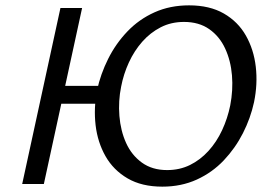

<svg xmlns="http://www.w3.org/2000/svg" viewBox="-20 -688 1005 718"><path d="M587 10Q510 10 457 -21Q404 -52 374.5 -104Q345 -156 337.5 -220Q330 -284 343 -351Q356 -411 384.5 -468Q413 -525 456.5 -570.5Q500 -616 558 -642Q616 -668 687 -668Q764 -668 817 -637.5Q870 -607 899.5 -555Q929 -503 936.5 -438.5Q944 -374 930 -306Q917 -246 888.5 -190Q860 -134 817 -88.5Q774 -43 716 -16.5Q658 10 587 10ZM63 0 206 -658H287L144 0ZM154 -300 169 -367H389L375 -300ZM605 -52Q652 -52 690.5 -71Q729 -90 759.5 -123.5Q790 -157 810.5 -201Q831 -245 841 -294Q852 -351 847.5 -406Q843 -461 822 -506.5Q801 -552 762.5 -579Q724 -606 668 -606Q620 -606 581 -586Q542 -566 512 -532Q482 -498 462 -454.5Q442 -411 433 -364Q422 -310 426.5 -254.5Q431 -199 451.5 -153.5Q472 -108 510.5 -80Q549 -52 605 -52Z"/></svg>

Font: Ysabeau Infant Medium
Style: Italic
Weight: 500
Italic angle: -12°
Designer: Christian Thalmann (Catharsis Fonts)
Version: Version 2.001;gftools[0.9.30]; featfreeze: ss01,ss02,lnum